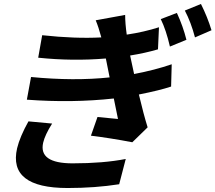

<svg xmlns="http://www.w3.org/2000/svg" viewBox="-20 -882 1083 965"><path d="M242 -261Q206 -204 197 -165Q173 -61 345 -61Q499 -61 612 -83L579 44Q458 63 320 63Q20 63 66 -137Q80 -195 123 -272ZM840 -447Q784 -428 678 -407Q702 -306 722 -242L645 -167Q535 -188 437 -200L470 -294L573 -284Q565 -324 552 -387Q342 -364 115 -381L136 -495Q352 -474 531 -493L512 -588Q344 -574 172 -592L192 -705Q358 -687 489 -694V-695Q475 -747 461 -780L609 -807Q609 -765 617 -708Q704 -721 779 -745L774 -634Q709 -615 634 -603L654 -510Q759 -530 843 -559ZM869 -817Q900 -750 917 -682L834 -648Q815 -731 788 -786ZM990 -862Q1023 -796 1043 -730L960 -694Q940 -770 909 -829Z"/></svg>

Font: KaiGen Gothic CN Bold
Style: Bold
Weight: 700
Designer: Ryoko NISHIZUKA  (kana & ideographs); Paul D. Hunt (Latin, Greek & Cyrillic); Wenlong ZHANG  (bopomofo); Sandoll Communi
Foundry: Adobe Systems Incorporated
Version: Version 1.002.20150501